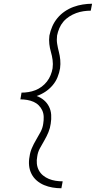

<svg xmlns="http://www.w3.org/2000/svg" viewBox="-20 -853 540 1026"><path d="M308 153Q284 153 260.5 149Q237 145 215.5 136Q194 127 176.5 112Q159 97 148.5 76.5Q138 56 135.5 32Q133 8 138 -17Q141 -40 150.5 -62Q160 -84 172.5 -105Q185 -126 196.5 -147.5Q208 -169 211 -192Q214 -210 213.5 -228.5Q213 -247 206 -262.5Q199 -278 187 -290Q175 -302 159 -309Q143 -316 125 -319Q107 -322 89 -322L95 -358Q113 -358 132 -361Q151 -364 169 -371Q187 -378 203 -390Q219 -402 231 -417.5Q243 -433 250.5 -451.5Q258 -470 261 -488Q264 -511 261 -533Q258 -555 252 -575.5Q246 -596 243.5 -618Q241 -640 244 -663Q249 -688 259.5 -712Q270 -736 287 -756.5Q304 -777 326 -792Q348 -807 372.5 -816Q397 -825 422.5 -829Q448 -833 472 -833L465 -796Q446 -796 426 -793Q406 -790 387 -783Q368 -776 350 -764.5Q332 -753 318.5 -737Q305 -721 297 -702Q289 -683 285 -663Q282 -640 285.5 -618.5Q289 -597 294.5 -576Q300 -555 302 -533Q304 -511 301 -488Q297 -464 287.5 -440.5Q278 -417 261 -397Q244 -377 222 -362.5Q200 -348 176 -340Q198 -332 215 -317.5Q232 -303 242 -283Q252 -263 253.5 -239.5Q255 -216 251 -192Q248 -169 239 -147Q230 -125 217.5 -103.5Q205 -82 193.5 -61Q182 -40 179 -17Q175 3 177 22Q179 41 187.5 57Q196 73 210 84.5Q224 96 241 103Q258 110 277 113Q296 116 315 116Z"/></svg>

Font: Iosevka Curly Slab Extralight
Style: Italic
Weight: 200
Italic angle: -9°
Monospace: yes
Designer: Belleve Invis
Foundry: Belleve Invis
Version: Version 22.1.2; ttfautohint (v1.8.4)